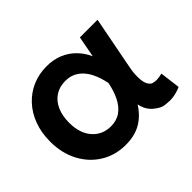

<svg xmlns="http://www.w3.org/2000/svg" viewBox="-116 -705 911 911"><g transform="rotate(-45 339.0 -250.0)"><path d="M275 15Q205.5 15 150.5 -18.8Q95.5 -52.5 63.8 -112.2Q32 -172 32 -250Q32 -309 50 -357.8Q68 -406.5 100.8 -441.8Q133.5 -477 177.2 -496Q221 -515 272.5 -515Q318.5 -515 355 -499.8Q391.5 -484.5 418.2 -457.2Q445 -430 461.5 -393.5L481.5 -500H600L553.5 -260Q543 -208 542.8 -190.5Q542.5 -173 542.5 -172.5Q542.5 -139.5 552.2 -122Q562 -104.5 575.2 -102Q588.5 -99.5 596.5 -99.5Q612.5 -99.5 633.5 -105L646.5 -2.5Q608 14.5 572.5 14.5Q565.5 14.5 541.2 12.2Q517 10 487.8 -14.8Q458.5 -39.5 450.5 -81.5Q421 -34.5 378.5 -9.8Q336 15 275 15ZM287.5 -97Q326.5 -97 353.8 -116.5Q381 -136 398.2 -170.8Q415.5 -205.5 424.5 -251.5Q421 -268.5 415 -288.5Q409 -308.5 398.8 -328.8Q388.5 -349 373.2 -365.8Q358 -382.5 336.5 -392.8Q315 -403 286 -403Q247.5 -403 219 -384.5Q190.5 -366 174.8 -331.8Q159 -297.5 159 -250.5Q159 -178.5 195 -137.8Q231 -97 287.5 -97Z"/></g></svg>

Font: Geologica EX Med
Style: Regular
Weight: 500
Designer: Sindre Bremnes, Frode Helland
Foundry: Monokrom Skriftforlag AS
Version: Version 1.010;gftools[0.9.28]